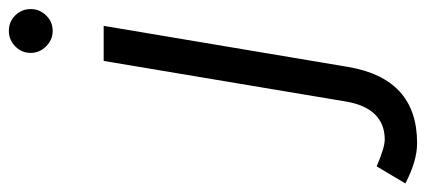

<svg xmlns="http://www.w3.org/2000/svg" viewBox="-414 -470 971 438"><g transform="rotate(-90 72.0 -250.5)"><path d="M-127 188.3 -88 122.7Q-45.3 141.2 -26.8 141.2Q8.8 141.2 30.8 118.6Q52.8 96 60 52L152.5 -500H232.5L138.8 57.7Q125.5 136.2 82.2 175.6Q39 215 -35.2 215Q-55.2 215 -77.8 208.5Q-100.3 202 -127 188.3ZM170.8 -666.3Q170.8 -687.3 185.8 -701.8Q200.8 -716.3 220.8 -716.3Q241.8 -716.3 256.3 -701.8Q270.8 -687.3 270.8 -666.3Q270.8 -646.3 256.3 -631.3Q241.8 -616.3 220.8 -616.3Q200.8 -616.3 185.8 -631.3Q170.8 -646.3 170.8 -666.3Z"/></g></svg>

Font: Oak Sans Light Italic
Style: Regular
Weight: 400
Italic angle: -9.5°
Foundry: Erik Kennedy, Walven
Version: Version 1.000;Glyphs 3.1.2 (3151)